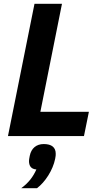

<svg xmlns="http://www.w3.org/2000/svg" viewBox="-20 -718 550 1013"><path d="M423 0 449 -128H193L307 -698H162L22 0ZM211 42C172 42 145 64 137 104C134 119 133 126 133 131C133 155 142 174 172 176C154 216 131 246 92 275H175C218 243 259 180 271 120C274 105 274 101 274 93C274 60 253 42 211 42Z"/></svg>

Font: Braiins Sans
Style: Bold Italic
Weight: 700
Italic angle: -11.31°
Designer: Mike Abbink, Paul van der Laan, Pieter van Rosmalen, Jiri Chlebus, Lubos Buracinsky
Foundry: Bold Monday, Sudetype
Version: Version 1.000;hotconv 1.0.109;makeotfexe 2.5.65596